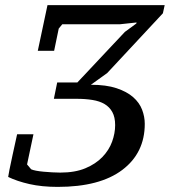

<svg xmlns="http://www.w3.org/2000/svg" viewBox="-20 -720 665 752"><path d="M336 -388 400 -434 618 -668 625 -700H166L128 -521H192L210 -608L224 -625H450L515 -632L514 -628L469 -595L283 -397H204C195.3 -355.7 191 -334.3 191 -333H281C303 -333 323.3 -331.5 342 -328.5C360.7 -325.5 376.5 -320.2 389.5 -312.5C402.5 -304.8 412.7 -294.3 420 -281C427.3 -267.7 431 -250.7 431 -230C431 -208.7 427 -187 419 -165C411 -143 398.3 -123 381 -105C363.7 -87 341.5 -72.3 314.5 -61C287.5 -49.7 254.7 -44 216 -44C206.7 -44 196.2 -44.3 184.5 -45C172.8 -45.7 161.5 -46.5 150.5 -47.5C139.5 -48.5 129.7 -49.8 121 -51.5C112.3 -53.2 106 -55 102 -57L86 -76L111 -194H47L29 -112C24.3 -91.3 20.3 -72.3 17 -55C13.7 -37.7 12 -28.3 12 -27C35.3 -15.7 63.2 -6.3 95.5 1C127.8 8.3 164.7 12 206 12C316 12 400.3 -10.2 459 -54.5C517.7 -98.8 547 -159 547 -235C547 -253.7 543.5 -272.2 536.5 -290.5C529.5 -308.8 517.8 -325.2 501.5 -339.5C485.2 -353.8 463.5 -365.5 436.5 -374.5C409.5 -383.5 376 -388 336 -388Z"/></svg>

Font: PT Serif Caption
Style: Italic
Weight: 400
Italic angle: -12°
Designer: A.Korolkova, O.Umpeleva, V.Yefimov
Foundry: ParaType Ltd
Version: Version 1.000W OFL